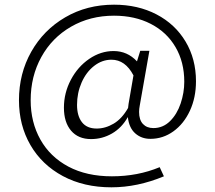

<svg xmlns="http://www.w3.org/2000/svg" viewBox="-20 -623 918 820"><path d="M577 -173Q574 -158 574 -145Q574 -111 590.5 -93.5Q607 -76 635 -76Q676 -76 706 -105.5Q736 -135 751.5 -181Q767 -227 767 -274Q767 -358 729.5 -422Q692 -486 624 -521Q556 -556 467 -556Q365 -556 283.5 -509Q202 -462 156.5 -379.5Q111 -297 111 -195Q111 -101 152.5 -27Q194 47 272 88.5Q350 130 458 130Q568 130 662 91L680 130Q567 177 456 177Q338 177 248.5 129Q159 81 110 -3.5Q61 -88 61 -195Q61 -309 113.5 -402Q166 -495 258.5 -549Q351 -603 467 -603Q569 -603 648.5 -561.5Q728 -520 772.5 -445.5Q817 -371 817 -276Q817 -206 791 -150Q765 -94 720.5 -62Q676 -30 622 -30Q584 -30 557.5 -53.5Q531 -77 526 -123Q500 -77 458.5 -53Q417 -29 369 -29Q314 -29 283.5 -65Q253 -101 253 -163Q253 -226 282.5 -282Q312 -338 361 -371.5Q410 -405 465 -405Q524 -405 565 -361L579 -406H618ZM527 -162Q527 -167 529 -179L550 -301Q515 -368 456 -368Q416 -368 382 -341.5Q348 -315 328.5 -270.5Q309 -226 309 -175Q309 -128 330 -101Q351 -74 393 -74Q430 -74 465.5 -95Q501 -116 527 -162Z"/></svg>

Font: Ysabeau Infant Semilight
Style: Regular
Weight: 300
Designer: Christian Thalmann (Catharsis Fonts)
Version: Version 0.003